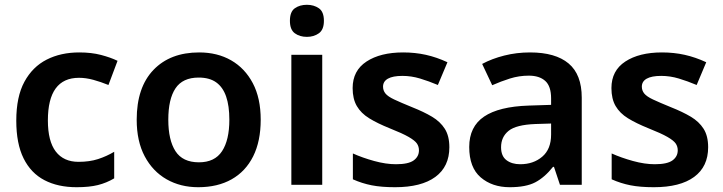

<svg xmlns="http://www.w3.org/2000/svg" viewBox="-20 -772 3018 802"><path d="M300 10Q222 10 165.5 -19.5Q109 -49 78.5 -110.5Q48 -172 48 -268Q48 -368 82 -430.5Q116 -493 175 -523Q234 -553 311 -553Q362 -553 402 -542.5Q442 -532 471 -518L433 -417Q401 -430 370 -438.5Q339 -447 310 -447Q245 -447 212.5 -402.5Q180 -358 180 -269Q180 -182 213 -139Q246 -96 308 -96Q354 -96 389.5 -107.5Q425 -119 457 -138V-27Q425 -8 389 1Q353 10 300 10Z M1069 -272Q1069 -182 1037.5 -119Q1006 -56 947.5 -23Q889 10 808 10Q734 10 676 -23Q618 -56 584.5 -119Q551 -182 551 -272Q551 -407 621 -480Q691 -553 812 -553Q888 -553 945.5 -520Q1003 -487 1036 -424.5Q1069 -362 1069 -272ZM683 -272Q683 -187 713 -140.5Q743 -94 811 -94Q877 -94 907.5 -140.5Q938 -187 938 -272Q938 -330 924.5 -369Q911 -408 883 -428Q855 -448 810 -448Q743 -448 713 -403Q683 -358 683 -272Z M1326 -543V0H1197V-543ZM1262 -752Q1291 -752 1312 -737.5Q1333 -723 1333 -685Q1333 -648 1312 -633Q1291 -618 1262 -618Q1232 -618 1211.5 -633Q1191 -648 1191 -685Q1191 -723 1211.5 -737.5Q1232 -752 1262 -752Z M1857 -157Q1857 -76 1798.5 -33Q1740 10 1630 10Q1573 10 1532.5 2Q1492 -6 1454 -23V-131Q1494 -113 1543 -99.5Q1592 -86 1634 -86Q1686 -86 1708 -102Q1730 -118 1730 -144Q1730 -160 1721.5 -172.5Q1713 -185 1687 -200Q1661 -215 1608 -236Q1556 -257 1522 -278Q1488 -299 1470.5 -329Q1453 -359 1453 -404Q1453 -477 1511 -515Q1569 -553 1664 -553Q1714 -553 1759 -543Q1804 -533 1849 -512L1809 -417Q1771 -433 1734.5 -444Q1698 -455 1661 -455Q1621 -455 1600.5 -443.5Q1580 -432 1580 -410Q1580 -394 1590 -381.5Q1600 -369 1626.5 -356.5Q1653 -344 1702 -324Q1750 -305 1784.5 -284.5Q1819 -264 1838 -234Q1857 -204 1857 -157Z M2194 -553Q2300 -553 2355 -507Q2410 -461 2410 -364V0H2319L2294 -75H2290Q2255 -31 2216 -10.5Q2177 10 2109 10Q2036 10 1988 -31Q1940 -72 1940 -158Q1940 -243 2002 -285Q2064 -327 2189 -331L2282 -334V-361Q2282 -412 2257.5 -434Q2233 -456 2189 -456Q2148 -456 2110 -444Q2072 -432 2036 -416L1994 -505Q2035 -527 2086.5 -540Q2138 -553 2194 -553ZM2217 -254Q2136 -251 2104.5 -225.5Q2073 -200 2073 -157Q2073 -120 2095.5 -103Q2118 -86 2153 -86Q2208 -86 2245 -117.5Q2282 -149 2282 -210V-256Z M2938 -157Q2938 -76 2879.5 -33Q2821 10 2711 10Q2654 10 2613.5 2Q2573 -6 2535 -23V-131Q2575 -113 2624 -99.5Q2673 -86 2715 -86Q2767 -86 2789 -102Q2811 -118 2811 -144Q2811 -160 2802.5 -172.5Q2794 -185 2768 -200Q2742 -215 2689 -236Q2637 -257 2603 -278Q2569 -299 2551.5 -329Q2534 -359 2534 -404Q2534 -477 2592 -515Q2650 -553 2745 -553Q2795 -553 2840 -543Q2885 -533 2930 -512L2890 -417Q2852 -433 2815.5 -444Q2779 -455 2742 -455Q2702 -455 2681.5 -443.5Q2661 -432 2661 -410Q2661 -394 2671 -381.5Q2681 -369 2707.5 -356.5Q2734 -344 2783 -324Q2831 -305 2865.5 -284.5Q2900 -264 2919 -234Q2938 -204 2938 -157Z"/></svg>

Font: Noto Traditional Nushu SemiBold
Style: Regular
Weight: 600
Version: Version 2.003